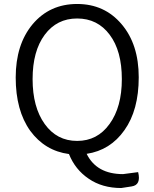

<svg xmlns="http://www.w3.org/2000/svg" viewBox="-20 -765 777 966"><path d="M531 -141Q593 -226 593 -367Q593 -509 532 -590Q471 -672 368 -672Q266 -672 205 -590Q144 -508 144 -367Q144 -226 205 -141Q266 -56 368 -56Q470 -56 531 -141ZM590 181Q494 181 426 134Q358 88 327 10Q206 -6 132 -107Q59 -209 59 -375Q59 -541 144 -643Q230 -745 368 -745Q506 -745 592 -643Q678 -542 678 -376Q678 -211 606 -110Q535 -9 416 9Q466 111 599 111L675 101Q691 166 642 173Z"/></svg>

Font: Swei Half Moon CJK TC
Style: DemiLight
Weight: 350
Version: Version 2.125